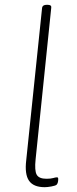

<svg xmlns="http://www.w3.org/2000/svg" viewBox="-20 -772 321 798"><path d="M166 6Q119 6 100.5 -21Q82 -48 89 -106L155 -740Q157 -752 174 -752H178Q195 -752 193 -740L128 -110Q123 -63 132.5 -46Q142 -29 173 -29Q191 -29 201 -32Q211 -35 217 -35Q222 -35 222 -28Q222 -11 215 -4Q210 0 193.5 3Q177 6 166 6Z"/></svg>

Font: Asap Semi Condensed Semi Condensed Thin
Style: Italic
Weight: 100
Width: 4
Italic angle: -6°
Designer: Pablo Cosgaya
Foundry: Omnibus-Type
Version: Version 3.001; ttfautohint (v1.8.4.7-5d5b)